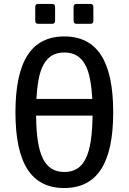

<svg xmlns="http://www.w3.org/2000/svg" viewBox="-20 -924 642 958"><path d="M170.4 -805.2Q155.8 -805.2 155.8 -819.8V-889.6Q155.8 -904.3 170.4 -904.3H240.2Q254.9 -904.3 254.9 -889.6V-819.8Q254.9 -805.2 240.2 -805.2ZM361.8 -805.2Q347.2 -805.2 347.2 -819.8V-889.6Q347.2 -904.3 361.8 -904.3H431.2Q445.8 -904.3 445.8 -889.6V-819.8Q445.8 -805.2 431.2 -805.2ZM300.3 14.2Q177.7 14.2 117.4 -78.9Q57.1 -171.9 57.1 -363.3Q57.1 -554.7 117.4 -648.4Q177.7 -742.2 300.8 -742.2Q424.3 -742.2 484.6 -648.4Q544.9 -554.7 544.9 -363.8Q544.9 -173.3 484.4 -79.6Q423.8 14.2 300.3 14.2ZM440.4 -430.2Q437.5 -484.4 429.4 -527.6Q421.4 -570.8 405.3 -600.6Q389.2 -630.4 363.8 -646.2Q338.4 -662.1 300.8 -662.1Q262.7 -662.1 237.3 -645.8Q211.9 -629.4 196 -599.4Q180.2 -569.3 172.4 -526.4Q164.6 -483.4 161.6 -430.2ZM301.3 -65.9Q338.4 -65.9 364.7 -82.3Q391.1 -98.6 408 -133.1Q424.8 -167.5 432.9 -220.7Q440.9 -273.9 441.9 -347.2H160.2Q160.6 -273.9 168.7 -220.9Q176.8 -168 193.6 -133.5Q210.4 -99.1 237.1 -82.5Q263.7 -65.9 301.3 -65.9Z"/></svg>

Font: Hack
Style: Regular
Weight: 400
Monospace: yes
Designer: Christopher Simpkins
Foundry: Christopher Simpkins
Version: Version 2.019; ttfautohint (v1.4.1) -l 4 -r 80 -G 350 -x 0 -